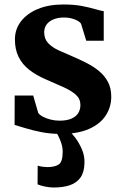

<svg xmlns="http://www.w3.org/2000/svg" viewBox="-20 -586 552 856"><path d="M251 11Q204.5 11 164.2 3Q124 -5 93.5 -14.5Q63 -24 45 -29L45.5 -160H128L150.5 -82.5Q156 -74 170.8 -66Q185.5 -58 205.2 -53Q225 -48 245 -48Q277.5 -48 298.2 -57Q319 -66 328.8 -81.8Q338.5 -97.5 338.5 -118Q338.5 -145 318.8 -163Q299 -181 264.5 -196.8Q230 -212.5 184.5 -232Q140.5 -251 109.8 -275.2Q79 -299.5 62.8 -332.5Q46.5 -365.5 46.5 -410Q46.5 -455.5 73.2 -490.5Q100 -525.5 148.5 -545.8Q197 -566 262.5 -566Q311 -566 345.5 -559.2Q380 -552.5 403.8 -545.5Q427.5 -538.5 442.5 -536V-404.5H364.5L341.5 -479.5Q337.5 -487 326.5 -493.2Q315.5 -499.5 300 -503.8Q284.5 -508 266 -508Q239 -508 218.8 -499.8Q198.5 -491.5 187.8 -476.8Q177 -462 177 -442Q177 -412.5 195 -393.5Q213 -374.5 242.2 -361.2Q271.5 -348 304.5 -334Q336 -320.5 366.8 -304.8Q397.5 -289 422 -268.8Q446.5 -248.5 461.2 -220.8Q476 -193 476 -155Q476 -108.5 451.2 -70.8Q426.5 -33 376.5 -11Q326.5 11 251 11ZM219 250Q201.5 250 181 245.8Q160.5 241.5 147.5 236L148 152.5Q158.5 156 171.2 157.5Q184 159 190.5 159Q223.5 159 241.5 147.5Q259.5 136 259.5 90.5Q259.5 72 253.5 53.2Q247.5 34.5 239.8 19.8Q232 5 226.5 -2L269.5 -6.5L289 -2Q300 7.5 316.2 29Q332.5 50.5 345.2 79.8Q358 109 356.5 142.5Q355.5 182.5 338.5 206Q321.5 229.5 291.2 239.8Q261 250 219 250Z"/></svg>

Font: Merriweather 24pt
Style: Bold
Weight: 700
Designer: Eben Sorkin
Foundry: Eben Sorkin
Version: Version 2.100